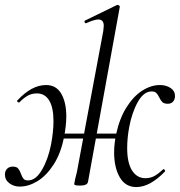

<svg xmlns="http://www.w3.org/2000/svg" viewBox="-36 -745 730 779"><path d="M265 2 269 -19Q277 -47 281 -74L383 -619Q385 -635 385 -640Q385 -666 363 -666Q347 -666 314 -651H312Q308 -651 307 -656Q306 -661 310 -662L439 -725H441Q445 -725 448 -722Q451 -719 450 -717L321 -7Q318 8 289 8Q265 8 265 2ZM-16 -37Q-16 -51 -7.5 -60Q1 -69 16 -69Q31 -69 37.5 -61.5Q44 -54 49 -40Q54 -26 59.5 -19.5Q65 -13 78 -13Q109 -13 134 -55.5Q159 -98 171 -158Q181 -211 181 -253Q181 -309 163.5 -337.5Q146 -366 114 -366Q92 -366 75 -356Q58 -346 42 -329H41Q38 -329 35 -332Q32 -335 34 -337Q92 -400 151 -400Q192 -400 212.5 -365Q233 -330 233 -272Q233 -235 223 -185Q210 -121 181 -76.5Q152 -32 116 -10Q80 12 44 12Q20 12 2 -1.5Q-16 -15 -16 -37ZM184 -203H478L475 -183H181ZM427 -127Q427 -160 435 -200Q449 -265 477.5 -310Q506 -355 541.5 -377.5Q577 -400 613 -400Q638 -400 656 -388Q674 -376 674 -356Q674 -341 666 -332.5Q658 -324 645 -324Q630 -324 623 -330.5Q616 -337 610 -350Q604 -362 598 -368Q592 -374 579 -374Q547 -374 523 -331Q499 -288 488 -228Q480 -185 480 -144Q480 -84 500 -53Q520 -22 554 -22Q575 -22 591.5 -31.5Q608 -41 626 -58L628 -59Q630 -59 632.5 -55Q635 -51 634 -50Q573 14 517 14Q473 14 450 -25.5Q427 -65 427 -127Z"/></svg>

Font: Cormorant Infant
Style: Italic
Weight: 400
Italic angle: -10°
Designer: Christian Thalmann (Catharsis Fonts)
Foundry: Catharsis Fonts
Version: Version 4.000